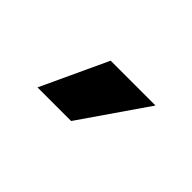

<svg xmlns="http://www.w3.org/2000/svg" viewBox="-30 -892 414 414"><g transform="rotate(45 177.0 -685.0)"><path d="M74.7 -608.9 145.5 -761.2H282.2L177.2 -608.9Z"/></g></svg>

Font: Inter 17pt
Style: Bold
Weight: 700
Version: Version 4.001;git-66647c0bb